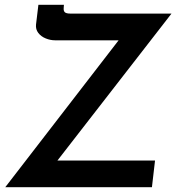

<svg xmlns="http://www.w3.org/2000/svg" viewBox="-20 -785 739 805"><path d="M2 0 502 -648 517 -616H211Q191 -616 171.5 -624Q152 -632 140.5 -647Q129 -662 131 -682L141 -765H248L247 -751Q246 -739 252 -733.5Q258 -728 276 -728H699L210 -98L200 -112H630L617 0Z"/></svg>

Font: Josefin Sans Thin SemiBold
Style: Italic
Weight: 600
Italic angle: -7°
Version: Version 2.000